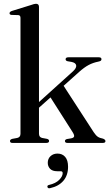

<svg xmlns="http://www.w3.org/2000/svg" viewBox="-20 -757 582 1017"><path d="M45 0Q33 0 33 -10.5Q33 -18 45 -21.5L72 -26.5Q88.5 -30.5 88.5 -48.5V-662.5Q88.5 -676 77 -677L41 -678Q30.5 -679 30.5 -687Q30.5 -694.5 43 -699L143 -730Q162 -737 170.5 -737Q186.5 -737 186.5 -720.5V-216.5L367.5 -380Q386 -397.5 383.5 -411Q381 -424.5 359 -429L338.5 -432.5Q327.5 -435 327.5 -443Q327.5 -453.5 342 -453.5H503.5Q517.5 -453.5 517.5 -443.5Q517.5 -438.5 514 -435.5Q510.5 -432.5 500.5 -430.5Q473 -425 449.8 -412.8Q426.5 -400.5 399 -376L317 -302.5L476.5 -56.5Q488 -39.5 497.8 -32.8Q507.5 -26 526 -22.5Q538.5 -17.5 538.5 -9.5Q538.5 0 525 0H337Q324 0 324 -10Q324 -17.5 334.5 -20.5L355.5 -24Q370.5 -26.5 372.5 -34.2Q374.5 -42 363.5 -59L247.5 -241L186.5 -186.5V-49Q186.5 -30.5 202.5 -26.5L229 -21.5Q240 -18.5 240 -10.5Q240 0 225.5 0ZM283 150Q257.5 150 245.2 137Q233 124 233 105.5Q233 83.5 247.8 70Q262.5 56.5 284.5 56.5Q310 56.5 325.2 74Q340.5 91.5 340.5 126.5Q340.5 171.5 315.8 200.5Q291 229.5 246 239.5Q234 242.5 231.5 234Q228.5 225 240 222.5Q275 214.5 293.5 195.8Q312 177 312 160Q312 150 301.5 150Z"/></svg>

Font: Fraunces 72pt S000
Style: Regular
Weight: 400
Version: Version 1.000; ttfautohint (v1.8.3)